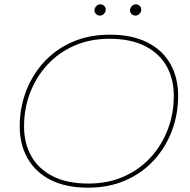

<svg xmlns="http://www.w3.org/2000/svg" viewBox="-20 -863 876 886"><path d="M386 3Q284 3 214 -32.5Q144 -68 107.5 -132Q71 -196 71 -280Q71 -364 99.5 -440Q128 -516 182 -575.5Q236 -635 313 -669Q390 -703 487 -703Q589 -703 659.5 -667.5Q730 -632 766 -568.5Q802 -505 802 -420Q802 -336 773.5 -260Q745 -184 691 -124.5Q637 -65 560 -31Q483 3 386 3ZM388 -16Q478 -16 550.5 -48Q623 -80 674.5 -136Q726 -192 754 -265Q782 -338 782 -420Q782 -499 748.5 -558Q715 -617 649 -650.5Q583 -684 485 -684Q395 -684 322.5 -652Q250 -620 198.5 -564Q147 -508 119 -435Q91 -362 91 -280Q91 -202 124.5 -142.5Q158 -83 224 -49.5Q290 -16 388 -16ZM605 -791Q595 -791 587.5 -798Q580 -805 580 -815Q580 -826 588 -834.5Q596 -843 607 -843Q617 -843 624.5 -836Q632 -829 632 -819Q632 -808 624 -799.5Q616 -791 605 -791ZM441 -791Q431 -791 423.5 -798Q416 -805 416 -815Q416 -826 424 -834.5Q432 -843 443 -843Q453 -843 460.5 -836Q468 -829 468 -819Q468 -808 460 -799.5Q452 -791 441 -791Z"/></svg>

Font: Montserrat Thin Thin
Style: Italic
Weight: 250
Italic angle: -11.3°
Version: Version 9.000